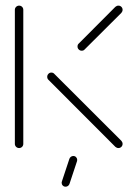

<svg xmlns="http://www.w3.org/2000/svg" viewBox="-20 -539 490 699"><path d="M49.6 0Q43.3 0 38.7 -4.4Q34.1 -8.9 34.1 -15.2V-503.3Q34.1 -509.6 38.7 -514.1Q43.3 -518.5 49.6 -518.5Q55.9 -518.5 60.4 -514.1Q64.8 -509.6 64.8 -503.3V-15.2Q64.8 -8.9 60.4 -4.4Q55.9 0 49.6 0ZM426.3 -15.2Q426.3 -8.9 421.9 -4.4Q417.4 0 411.1 0Q405.2 0 400 -4.4L156.3 -248.5Q151.9 -252.6 151.9 -259.3Q151.9 -265.6 156.3 -270.2Q160.7 -274.8 167 -274.8Q173.7 -274.8 177.8 -270L421.9 -26.3Q426.3 -21.1 426.3 -15.2ZM411.1 -518.5Q417.4 -518.5 421.9 -514.1Q426.3 -509.6 426.3 -503.3Q426.3 -497.4 421.9 -492.2L288.1 -358.9Q284.4 -354.4 277.4 -354.4Q271.1 -354.4 266.7 -358.9Q262.2 -363.3 262.2 -369.6Q262.2 -376.7 266.7 -380.4L400 -514.1Q405.2 -518.5 411.1 -518.5ZM204.4 126.3Q204.4 124.8 205.2 121.9L232.6 39.3Q234.1 34.8 238 31.9Q241.9 28.9 246.7 28.9Q253 28.9 257 33.1Q261.1 37.4 261.1 43.3Q261.1 44.8 260.4 47.8L233 130.4Q231.5 134.8 227.6 137.8Q223.7 140.7 218.9 140.7Q212.6 140.7 208.5 136.5Q204.4 132.2 204.4 126.3Z"/></svg>

Font: 26F Galaxy Sans Ultra Light
Style: Regular
Weight: 200
Designer: C₂₉H₂₅N₃O₅
Version: Version 1.100